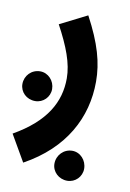

<svg xmlns="http://www.w3.org/2000/svg" viewBox="-112 -414 497 732"><g transform="rotate(10 137.0 -48.5)"><path d="M23 230C176 146 243 17 243 -122C243 -195 223 -267 170 -366L65 -313C107 -235 131 -173 131 -115C131 -24 87 58 -36 128ZM27 -9C58 -9 83 -34 83 -65C83 -97 58 -124 27 -124C-7 -124 -32 -97 -32 -65C-32 -34 -7 -9 27 -9ZM200 269C231 269 256 244 256 213C256 180 231 153 200 153C167 153 141 180 141 213C141 244 167 269 200 269Z"/></g></svg>

Font: Noto Sans Arabic UI XCn SmBd
Style: Regular
Weight: 600
Width: 2
Designer: Monotype Design Team, Nadine Chahine and Nizar Qandah
Foundry: Monotype Imaging Inc.
Version: Version 2.010